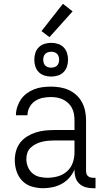

<svg xmlns="http://www.w3.org/2000/svg" viewBox="-20 -985 540 1013"><path d="M208 8Q178 8 148.5 -0.5Q119 -9 98 -30.5Q77 -52 67.5 -81Q58 -110 58 -140Q58 -165 65 -189.5Q72 -214 87.5 -233.5Q103 -253 124.5 -266Q146 -279 170 -286.5Q194 -294 218.5 -296.5Q243 -299 268 -299H373V-352Q373 -368 370 -384.5Q367 -401 359.5 -415.5Q352 -430 339.5 -441.5Q327 -453 312.5 -460Q298 -467 281.5 -470Q265 -473 248 -473Q226 -473 204.5 -468.5Q183 -464 164.5 -451.5Q146 -439 135.5 -419Q125 -399 125 -377H64Q64 -399 71 -420.5Q78 -442 90.5 -460.5Q103 -479 121.5 -492.5Q140 -506 160.5 -514Q181 -522 203.5 -525Q226 -528 248 -528Q273 -528 297 -524Q321 -520 343 -510Q365 -500 383 -483.5Q401 -467 412.5 -445.5Q424 -424 429 -400Q434 -376 434 -352V-84Q434 -76 436 -69Q438 -62 443 -57Q448 -52 455.5 -49.5Q463 -47 470 -47H484V8H470Q451 8 432.5 3Q414 -2 399.5 -15Q385 -28 379 -46.5Q373 -65 373 -84V-91Q363 -67 346 -47.5Q329 -28 306.5 -15.5Q284 -3 258.5 2.5Q233 8 208 8ZM230 -47Q257 -47 284.5 -54.5Q312 -62 333 -80.5Q354 -99 363.5 -125.5Q373 -152 373 -180V-244H268Q252 -244 235 -242.5Q218 -241 201.5 -237Q185 -233 170 -225.5Q155 -218 142.5 -206.5Q130 -195 124.5 -179Q119 -163 119 -146Q119 -125 127 -105Q135 -85 151 -71Q167 -57 188 -52Q209 -47 230 -47ZM250 -581Q232 -581 214.5 -586.5Q197 -592 184.5 -604.5Q172 -617 166.5 -634.5Q161 -652 161 -670Q161 -688 166.5 -705.5Q172 -723 184.5 -735.5Q197 -748 214.5 -753.5Q232 -759 250 -759Q268 -759 285.5 -753.5Q303 -748 315.5 -735.5Q328 -723 333.5 -705.5Q339 -688 339 -670Q339 -652 333.5 -634.5Q328 -617 315.5 -604.5Q303 -592 285.5 -586.5Q268 -581 250 -581ZM250 -628Q258 -628 266.5 -630.5Q275 -633 281 -639Q287 -645 289.5 -653.5Q292 -662 292 -670Q292 -678 289.5 -686.5Q287 -695 281 -701Q275 -707 266.5 -709.5Q258 -712 250 -712Q242 -712 233.5 -709.5Q225 -707 219 -701Q213 -695 210.5 -686.5Q208 -678 208 -670Q208 -662 210.5 -653.5Q213 -645 219 -639Q225 -633 233.5 -630.5Q242 -628 250 -628ZM241 -789 199 -821 312 -965 363 -925Z"/></svg>

Font: Iosevka SS18 Light
Style: Regular
Weight: 300
Monospace: yes
Designer: Belleve Invis
Foundry: Belleve Invis
Version: Version 25.1.1; ttfautohint (v1.8.4)